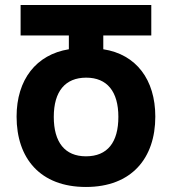

<svg xmlns="http://www.w3.org/2000/svg" viewBox="-20 -734 684 764"><path d="M322 10C504 10 598 -105 598 -270C598 -417 522 -518 391 -538V-593H582V-714H62V-593H254V-538C124 -517 46 -417 46 -270C46 -105 139 10 322 10ZM322 -112C238 -112 194 -168 194 -269C194 -371 240 -425 323 -425C406 -425 451 -370 451 -269C451 -168 408 -112 322 -112Z"/></svg>

Font: Noto Sans Georgian Condensed Bold
Style: Regular
Weight: 700
Width: 3
Designer: Monotype Design Team, Akaki Razmadze
Foundry: Google LLC
Version: Version 2.005